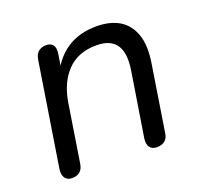

<svg xmlns="http://www.w3.org/2000/svg" viewBox="-94 -603 757 717"><g transform="rotate(-20 284.0 -244.0)"><path d="M77.4 6.5Q58.5 6.5 49.7 -6.7Q41 -19.8 44.4 -42.1L109.3 -453Q112.7 -473.4 124.6 -483.4Q136.5 -493.3 155.9 -493.3Q173.8 -493.3 182.3 -481.9Q190.8 -470.4 187.4 -448.1L174.2 -364.5L166.5 -376.2Q191.5 -432.9 239.8 -464.1Q288.2 -495.3 355.4 -495.3Q409.4 -495.3 445.9 -473.6Q482.4 -451.8 497.9 -407.4Q513.4 -362.9 502.4 -294.1L461.2 -32.7Q458.8 -13.4 446.9 -3.5Q435 6.5 414.6 6.5Q395.7 6.5 386.7 -6.1Q377.8 -18.7 381.2 -41.1L421.4 -293.7Q432.6 -361.9 410 -395.2Q387.5 -428.6 331.4 -428.6Q258.1 -428.6 215.2 -383.9Q172.3 -339.2 160.1 -263.5L123.9 -33.8Q118.1 6.5 77.4 6.5Z"/></g></svg>

Font: Nunito ExtraLight
Style: Italic
Weight: 200
Italic angle: -9°
Designer: Vernon Adams
Foundry: Vernon Adams
Version: Version 3.602